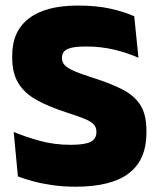

<svg xmlns="http://www.w3.org/2000/svg" viewBox="-20 -674 586 708"><path d="M258 14.5Q214 14.5 175 9Q136 3.5 103.5 -5.2Q71 -14 46 -23.5L30.5 -187.5Q70.5 -170.5 125 -155.2Q179.5 -140 239.5 -140Q293 -140 314.2 -151Q335.5 -162 335.5 -186.5V-188.5Q335.5 -205 325.2 -215.8Q315 -226.5 291 -236.2Q267 -246 226.5 -259Q161 -280 116 -304.8Q71 -329.5 48 -366.8Q25 -404 25 -462V-469.5Q25 -559 86.8 -606.2Q148.5 -653.5 267 -653.5Q336.5 -653.5 387.2 -642Q438 -630.5 475 -614L490.5 -461Q450.5 -479 401.5 -490.8Q352.5 -502.5 298.5 -502.5Q263 -502.5 243.2 -497.8Q223.5 -493 216 -483.8Q208.5 -474.5 208.5 -461V-459.5Q208.5 -445.5 217.8 -434.8Q227 -424 251.5 -413Q276 -402 321.5 -387.5Q386.5 -367 430.8 -344.5Q475 -322 497.5 -286.8Q520 -251.5 520 -191.5V-184.5Q520 -85 455.5 -35.2Q391 14.5 258 14.5Z"/></svg>

Font: Anek Gujarati Medium ExtraBold
Style: Regular
Weight: 800
Version: Version 1.003